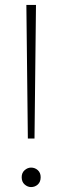

<svg xmlns="http://www.w3.org/2000/svg" viewBox="-20 -748 253 779"><path d="M87 -728H126L120 -186H93ZM106 11Q92 11 80 0.5Q68 -10 68 -29Q68 -47 80 -57.5Q92 -68 106 -68Q122 -68 133.5 -57.5Q145 -47 145 -29Q145 -10 133.5 0.5Q122 11 106 11Z"/></svg>

Font: Murecho Thin ExtraLight
Style: Regular
Weight: 250
Version: Version 1.010